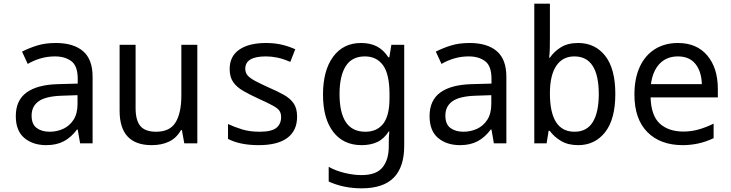

<svg xmlns="http://www.w3.org/2000/svg" viewBox="-20 -780 3981 1045"><path d="M232 10Q159 10 112.5 -29Q66 -68 66 -148Q66 -234 124.5 -276.5Q183 -319 295 -322L403 -325V-351Q403 -421 368.5 -447Q334 -473 279 -473Q238 -473 200.5 -462Q163 -451 131 -432L100 -499Q139 -519 183 -532.5Q227 -546 284 -546Q380 -546 432 -501.5Q484 -457 484 -362V0H416L403 -75H399Q368 -33 328 -11.5Q288 10 232 10ZM250 -63Q290 -63 324.5 -79Q359 -95 380.5 -128.5Q402 -162 402 -214V-262L315 -259Q228 -256 190 -228.5Q152 -201 152 -151Q152 -104 179.5 -83.5Q207 -63 250 -63Z M806 10Q631 10 631 -177V-536H718V-192Q718 -125 744 -94Q770 -63 830 -63Q905 -63 936 -114.5Q967 -166 967 -259V-536H1054V0H983L970 -72H965Q940 -28 899.5 -9Q859 10 806 10Z M1388 10Q1286 10 1221 -24V-105Q1255 -89 1297 -76Q1339 -63 1393 -63Q1458 -63 1484 -84Q1510 -105 1510 -143Q1510 -164 1500.5 -177.5Q1491 -191 1464.5 -205.5Q1438 -220 1387 -243Q1339 -265 1303.5 -285.5Q1268 -306 1249 -333.5Q1230 -361 1230 -404Q1230 -474 1282.5 -510Q1335 -546 1428 -546Q1471 -546 1508.5 -538Q1546 -530 1587 -512L1560 -443Q1521 -460 1489.5 -466.5Q1458 -473 1427 -473Q1315 -473 1315 -406Q1315 -384 1327.5 -369.5Q1340 -355 1368 -340Q1396 -325 1442 -304Q1491 -283 1525.5 -263.5Q1560 -244 1578.5 -217Q1597 -190 1597 -145Q1597 -69 1544 -29.5Q1491 10 1388 10Z M1948 245Q1898 245 1853 235.5Q1808 226 1769 208V128Q1808 150 1857 161.5Q1906 173 1947 173Q2028 173 2062 131Q2096 89 2096 17V-5Q2096 -17 2096.5 -32Q2097 -47 2099 -65H2096Q2070 -24 2033.5 -7Q1997 10 1948 10Q1849 10 1793.5 -62.5Q1738 -135 1738 -265Q1738 -396 1793 -471Q1848 -546 1945 -546Q1995 -546 2031 -527.5Q2067 -509 2094 -468H2099L2110 -536H2180V14Q2180 129 2123 187Q2066 245 1948 245ZM1969 -63Q2032 -63 2066 -107Q2100 -151 2100 -246V-267Q2100 -376 2065 -424.5Q2030 -473 1966 -473Q1895 -473 1861.5 -419.5Q1828 -366 1828 -268Q1828 -167 1862.5 -115Q1897 -63 1969 -63Z M2484 10Q2411 10 2364.5 -29Q2318 -68 2318 -148Q2318 -234 2376.5 -276.5Q2435 -319 2547 -322L2655 -325V-351Q2655 -421 2620.5 -447Q2586 -473 2531 -473Q2490 -473 2452.5 -462Q2415 -451 2383 -432L2352 -499Q2391 -519 2435 -532.5Q2479 -546 2536 -546Q2632 -546 2684 -501.5Q2736 -457 2736 -362V0H2668L2655 -75H2651Q2620 -33 2580 -11.5Q2540 10 2484 10ZM2502 -63Q2542 -63 2576.5 -79Q2611 -95 2632.5 -128.5Q2654 -162 2654 -214V-262L2567 -259Q2480 -256 2442 -228.5Q2404 -201 2404 -151Q2404 -104 2431.5 -83.5Q2459 -63 2502 -63Z M3127 10Q3072 10 3034 -12.5Q2996 -35 2972 -68H2966L2955 0H2888V-760H2973V-576Q2973 -548 2972.5 -520.5Q2972 -493 2969 -466H2973Q2995 -499 3032.5 -522.5Q3070 -546 3127 -546Q3219 -546 3274 -476Q3329 -406 3329 -269Q3329 -131 3273.5 -60.5Q3218 10 3127 10ZM3107 -63Q3174 -63 3206.5 -116Q3239 -169 3239 -268Q3239 -369 3206 -421Q3173 -473 3106 -473Q3042 -473 3007.5 -421.5Q2973 -370 2973 -272Q2973 -63 3107 -63Z M3696 10Q3574 10 3503.5 -61Q3433 -132 3433 -265Q3433 -353 3462 -416Q3491 -479 3544.5 -512.5Q3598 -546 3670 -546Q3772 -546 3829.5 -478Q3887 -410 3887 -296V-250H3521Q3524 -150 3571.5 -107Q3619 -64 3700 -64Q3743 -64 3783 -75.5Q3823 -87 3864 -107V-28Q3822 -8 3780 1Q3738 10 3696 10ZM3800 -322Q3798 -391 3765 -432Q3732 -473 3670 -473Q3608 -473 3570 -433Q3532 -393 3523 -322Z"/></svg>

Font: Noto Sans Mono SemiCondensed
Style: Regular
Weight: 400
Width: 4
Designer: Monotype Design Team
Foundry: Monotype Imaging Inc.
Version: Version 2.014